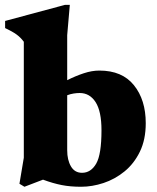

<svg xmlns="http://www.w3.org/2000/svg" viewBox="-38 -734 629 770"><path d="M546.5 -240Q546.5 -174 523 -125.8Q499.5 -77.5 461 -46.2Q422.5 -15 377 0Q331.5 15 287 15Q244 15 209.5 8.2Q175 1.5 134.5 -13.5L60 15L40 3L57.5 -101.5V-566.5Q44.5 -584 28.2 -595.8Q12 -607.5 -17.5 -621.5V-650L222.5 -714.5H242L231.5 -593V-412.5Q265.5 -429.5 298 -440.2Q330.5 -451 360.5 -451Q452 -451 499.2 -392.2Q546.5 -333.5 546.5 -240ZM231.5 -131.5Q231.5 -92.5 246.5 -66.8Q261.5 -41 291 -41Q326.5 -41 347.8 -77.8Q369 -114.5 369 -211.5Q369 -287.5 345.5 -324.2Q322 -361 281.5 -361Q270.5 -361 257.5 -359Q244.5 -357 231.5 -352Z"/></svg>

Font: Newsreader 16pt ExtraBold
Style: Regular
Weight: 800
Designer: Hugues Gentile
Foundry: Production Type
Version: Version 1.003; ttfautohint (v1.8.3)